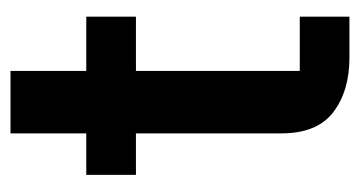

<svg xmlns="http://www.w3.org/2000/svg" viewBox="-184 -518 702 375"><g transform="rotate(-90 167.5 -331.0)"><path d="M322 -417H216V-97H322V0H242Q177 0 135.5 -31.5Q94 -63 94 -133V-417H13V-514H94V-662H216V-514H322Z"/></g></svg>

Font: 42dot Sans
Style: Bold
Weight: 700
Designer: 42dot
Version: Version 1.000